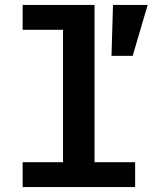

<svg xmlns="http://www.w3.org/2000/svg" viewBox="-20 -760 640 780"><path d="M519 -533H433L439 -740H580ZM72 -101H236V-639H72V-740H364V-101H529V0H72Z"/></svg>

Font: IBM Plex Mono SmBld
Style: Regular
Weight: 600
Monospace: yes
Designer: Mike Abbink, Paul van der Laan, Pieter van Rosmalen
Foundry: Bold Monday
Version: Version 2.3